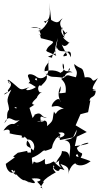

<svg xmlns="http://www.w3.org/2000/svg" viewBox="-20 -1038 751 1434"><path d="M650 -256C639 -339 690 -289 695 -360C597 -369 657 -401 626 -335C673 -390 641 -344 700 -375C642 -352 689 -416 711 -455C648 -404 694 -472 613 -460C595 -555 595 -507 534 -560C537 -514 568 -516 547 -461C460 -480 510 -485 438 -448C456 -489 510 -452 480 -477C454 -439 458 -509 522 -497C470 -528 481 -468 497 -530C521 -502 438 -484 449 -563C457 -565 471 -509 435 -497C436 -480 413 -529 314 -506C305 -543 354 -572 346 -589C331 -530 356 -525 329 -478C329 -478 299 -436 256 -462C230 -485 184 -494 189 -468C212 -405 206 -429 235 -397C233 -411 247 -491 258 -437C222 -454 191 -423 192 -410C186 -439 269 -365 253 -391C210 -357 139 -355 200 -388C115 -355 143 -370 46 -441C18 -450 76 -372 40 -438C98 -396 18 -367 44 -351C8 -347 -15 -303 65 -369C13 -269 47 -284 48 -210C89 -227 90 -245 103 -234C127 -227 42 -221 122 -271C34 -254 100 -215 90 -262C-9 -183 64 -171 12 -118C49 -201 74 -114 128 -143C77 -95 56 -115 119 -103C110 -93 63 -151 6 -63C34 -73 59 -77 52 -42C135 -20 152 -35 141 -12C141 -12 198 4 128 -60C151 -22 219 30 185 5C214 -4 252 42 229 86C199 49 165 69 183 11C231 59 202 120 208 145C299 110 297 76 320 88C402 62 343 78 398 -4C430 -32 446 -23 416 -47C476 -59 479 -16 413 -7C447 -49 413 9 432 7L526 -12L553 -70C549 2 491 3 462 8C526 23 499 72 499 143C496 71 440 102 443 86C441 131 418 131 398 179C458 138 389 165 441 218C355 162 405 158 353 182C322 187 312 206 316 149C222 215 241 134 225 190C201 114 251 97 184 102C206 129 185 108 183 89L113 103L78 131L91 137L23 186C28 232 56 260 83 251C79 271 96 202 92 252C129 298 39 227 73 231C144 320 164 308 164 308C217 329 197 339 191 319C191 319 283 355 216 296C272 288 311 306 257 319C313 371 295 392 295 364C257 376 331 305 299 321C319 296 345 277 397 249C341 200 416 171 391 175C372 194 378 195 387 206C357 203 418 266 427 224C466 224 478 262 429 183C436 197 510 191 488 265C506 194 545 169 564 185C513 161 566 237 657 166C561 127 530 136 556 112C589 155 520 152 583 139C614 84 570 125 554 66C640 0 702 38 539 53L554 -17L628 -52L545 -102L581 -185L638 -200L655 -288L642 -280ZM237 -256C188 -260 269 -312 256 -312C280 -357 314 -354 278 -348C252 -367 270 -417 286 -395C300 -417 369 -454 301 -511C362 -443 364 -475 455 -456C402 -448 485 -450 470 -346C408 -338 423 -340 428 -353C435 -389 427 -301 434 -395C389 -315 454 -255 429 -283C422 -326 360 -265 367 -241C446 -259 410 -223 498 -225C436 -249 433 -179 466 -229C380 -219 409 -160 383 -205C368 -136 385 -142 331 -96C342 -170 267 -121 259 -130C328 -149 312 -127 285 -130C272 -201 308 -145 328 -162C282 -157 297 -216 232 -177C267 -205 206 -146 226 -149L200 -232ZM369 -607C365 -624 403 -666 403 -689C423 -622 483 -692 508 -610C523 -693 442 -633 455 -617C500 -626 479 -618 441 -706C476 -668 504 -741 499 -717C426 -766 456 -773 476 -746C416 -805 444 -819 444 -836C457 -750 464 -765 463 -788C454 -762 509 -826 466 -788C489 -786 390 -847 448 -900C423 -893 425 -848 362 -889L348 -1018C350 -975 370 -879 307 -878C334 -851 309 -878 343 -887C303 -804 257 -805 266 -802C289 -840 264 -822 208 -835C281 -840 309 -804 271 -824C284 -759 300 -788 269 -777C281 -772 276 -794 285 -753C353 -735 373 -734 377 -723C364 -699 341 -701 325 -660C333 -647 337 -655 400 -621C392 -644 378 -644 412 -754L390 -637L338 -614Z"/></svg>

Font: Hussar Lance
Style: ExBd
Weight: 700
Foundry: Cannot Into Space Fonts, PlusOne Fonts
Version: Version 2.270